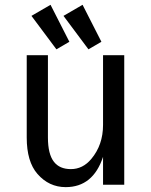

<svg xmlns="http://www.w3.org/2000/svg" viewBox="-20 -766 626 796"><path d="M322.3 -746.1 400.4 -592.8 346.7 -561.5 243.2 -700.2ZM189.5 -746.1 267.6 -592.8 213.9 -561.5 110.4 -700.2ZM495.1 0H407.2V-115.7Q365.7 9.8 252.4 9.8Q183.1 9.8 135.3 -44.9Q90.8 -95.7 90.8 -195.8V-537.1H178.7V-195.8Q178.7 -127 203.6 -95.2Q227.1 -64.9 273.9 -64.9Q323.2 -64.9 358.4 -106.9Q407.2 -165 407.2 -248V-537.1H495.1Z"/></svg>

Font: Consola Mono
Style: Book
Weight: 400
Monospace: yes
Designer: Wojciech Kalinowski "wmk69" (wmk69@o2.pl)
Foundry: Wojciech Kalinowski "wmk69" (wmk69@o2.pl)
Version: Version 2.1.0